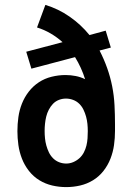

<svg xmlns="http://www.w3.org/2000/svg" viewBox="-20 -755 540 783"><path d="M250 8Q221 8 193 1.5Q165 -5 140.5 -20Q116 -35 98 -58Q80 -81 69.5 -108Q59 -135 55 -163.5Q51 -192 51 -220Q51 -249 55 -277.5Q59 -306 69.5 -332.5Q80 -359 97.5 -381.5Q115 -404 138.5 -419.5Q162 -435 190.5 -442Q219 -449 247 -449Q268 -449 288.5 -445Q309 -441 327 -432Q320 -455 309.5 -478Q299 -501 286 -522L108 -475L87 -544L235 -583Q213 -603 186.5 -618.5Q160 -634 131 -643L165 -735Q218 -719 264 -687Q310 -655 345 -612L411 -630L432 -561L386 -549Q404 -514 417 -477.5Q430 -441 437.5 -403Q445 -365 447 -326Q449 -287 449 -248V-221Q449 -192 445 -163.5Q441 -135 430.5 -108Q420 -81 402 -58Q384 -35 359.5 -20Q335 -5 307 1.5Q279 8 250 8ZM250 -88Q265 -88 279 -94Q293 -100 304 -110Q315 -120 322 -133.5Q329 -147 332.5 -161.5Q336 -176 337 -191Q338 -206 338 -220Q338 -235 336.5 -250Q335 -265 331 -279.5Q327 -294 320.5 -307.5Q314 -321 303.5 -331.5Q293 -342 278.5 -347.5Q264 -353 249 -353Q234 -353 220 -347.5Q206 -342 196 -331.5Q186 -321 179 -307.5Q172 -294 168.5 -279.5Q165 -265 163.5 -250Q162 -235 162 -221Q162 -206 163.5 -191Q165 -176 169 -161.5Q173 -147 179.5 -133.5Q186 -120 196.5 -109.5Q207 -99 221 -93.5Q235 -88 250 -88Z"/></svg>

Font: Iosevka Term
Style: Bold
Weight: 700
Monospace: yes
Designer: Belleve Invis
Foundry: Belleve Invis
Version: Version 30.0.1